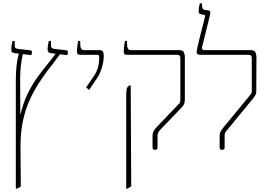

<svg xmlns="http://www.w3.org/2000/svg" viewBox="-20 -893 1616 1153"><path d="M75 240V-408Q75 -461 79.5 -500.5Q84 -540 93 -571L67 -574Q55 -576 51.5 -580.5Q48 -585 48 -597Q48 -609 50 -621Q52 -633 55 -647H68V-629Q68 -611 71.5 -606Q75 -601 90 -599L163 -591Q172 -589 172 -579Q172 -574 170.5 -569.5Q169 -565 168 -562L117 -568Q109 -531 105 -496.5Q101 -462 101 -415L102 -202Q119 -275 146 -330Q173 -385 206.5 -431.5Q240 -478 277 -522L314 -570L285 -574Q274 -576 270 -580.5Q266 -585 266 -597Q266 -609 268 -621Q270 -633 273 -647H286V-629Q286 -611 290 -606Q294 -601 308 -599L379 -591Q388 -589 388 -579Q388 -574 386.5 -569.5Q385 -565 384 -562L340 -567L297 -509Q231 -428 187.5 -351Q144 -274 123.5 -192.5Q103 -111 103 -18L105 226Q101 230 94.5 233.5Q88 237 80 240Z M515 -353 497 -368 545 -438Q562 -463 569 -490.5Q576 -518 576 -546Q576 -556 574 -560Q572 -564 563 -564H461Q449 -564 445.5 -569.5Q442 -575 442 -585Q442 -594 444 -612.5Q446 -631 449 -647H462V-627Q462 -592 484 -592H577Q590 -592 596.5 -585.5Q603 -579 603 -556Q603 -526 592.5 -489Q582 -452 563 -424Z M912 7Q896 7 896 -7V-80Q896 -103 919 -128L1053 -268Q1060 -274 1061.5 -279Q1063 -284 1063 -291V-545Q1063 -564 1044 -564H742Q730 -564 726.5 -569.5Q723 -575 723 -585Q723 -594 725 -612.5Q727 -631 730 -647H743V-627Q743 -592 765 -592H1055Q1079 -592 1084.5 -578.5Q1090 -565 1090 -551V-297Q1090 -278 1085.5 -268Q1081 -258 1071 -248L940 -111Q926 -96 926 -80V-7Q926 7 912 7ZM738 240V-314Q738 -343 740.5 -356.5Q743 -370 751 -375L761 -382L765 -378L768 226Q763 230 756.5 233.5Q750 237 743 240Z M1314 7Q1299 7 1299 -7V-80Q1299 -91 1305 -103Q1311 -115 1322 -128L1482 -322Q1492 -334 1492 -345V-545Q1492 -564 1473 -564H1183Q1176 -564 1168.5 -567Q1161 -570 1161 -580Q1161 -587 1165.5 -608Q1170 -629 1177 -657.5Q1184 -686 1191.5 -714.5Q1199 -743 1204.5 -765Q1210 -787 1211 -794Q1213 -802 1205 -804L1188 -807Q1180 -809 1176.5 -812.5Q1173 -816 1173 -826Q1173 -837 1175.5 -852Q1178 -867 1180 -873H1193V-862Q1193 -853 1196 -844Q1199 -835 1213 -833L1230 -831Q1239 -830 1242 -823Q1245 -816 1240 -798L1194 -613Q1189 -592 1208 -592H1484Q1508 -592 1514 -578.5Q1520 -565 1520 -551L1519 -341Q1519 -332 1514 -322.5Q1509 -313 1500 -302L1343 -111Q1335 -102 1332 -96Q1329 -90 1329 -80V-7Q1329 7 1314 7Z"/></svg>

Font: Noto Serif Hebrew SemiCondensed Thin
Style: Regular
Weight: 100
Width: 4
Designer: Monotype Design Team
Foundry: Monotype Imaging Inc.
Version: Version 2.004; ttfautohint (v1.8.4.7-5d5b)